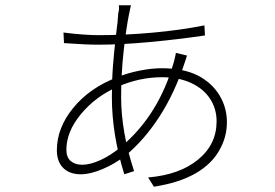

<svg xmlns="http://www.w3.org/2000/svg" viewBox="-20 -670 1040 726"><path d="M468 -617Q457 -563 447.5 -476.5Q438 -390 438 -303Q438 -172 487 -23L450 -11Q403 -162 403 -303Q403 -366 407 -419Q411 -472 419 -541Q426 -592 427 -619Q432 -637 429 -650H475ZM753 -574 755 -536Q654 -521 546.5 -511Q439 -501 352 -501Q306 -501 222 -507L220 -547Q257 -542 293.5 -539.5Q330 -537 352 -537Q452 -537 557 -546.5Q662 -556 753 -574ZM678 -432Q640 -317 582.5 -228.5Q525 -140 455 -82Q414 -50 367.5 -30.5Q321 -11 286 -11Q243 -11 219 -35Q195 -59 195 -102Q195 -186 256.5 -261.5Q318 -337 421 -377Q462 -394 508 -403Q554 -412 591 -412Q674 -412 729 -384Q782 -356 810 -309.5Q838 -263 838 -208Q838 -152 810 -103Q781 -50 719.5 -14.5Q658 21 562 36L540 1Q659 -9 729 -66.5Q799 -124 799 -211Q799 -259 774 -297Q749 -335 702 -356.5Q655 -378 593 -378Q506 -378 423 -341Q341 -305 286 -238.5Q231 -172 231 -104Q231 -75 247.5 -61Q264 -47 291 -47Q321 -47 360.5 -65Q400 -83 439 -116Q582 -237 638 -438Q645 -466 645 -470L687 -460Q685 -454 683 -447Q681 -440 678 -432Z"/></svg>

Font: Merged Yaku Han JP ExtraLight
Style: Regular
Weight: 250
Designer: Ryoko NISHIZUKA 西塚涼子 (kana, bopomofo & ideographs); Paul D. Hunt (Latin, Greek & Cyrillic); Sandoll Communications 산돌커뮤니
Foundry: Adobe
Version: Version 2.004